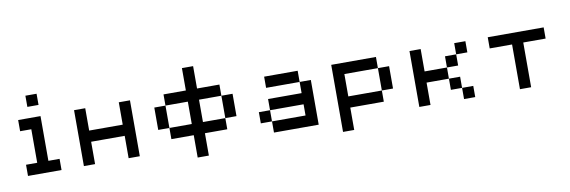

<svg xmlns="http://www.w3.org/2000/svg" viewBox="-51 -995 4355 1468"><g transform="rotate(-10 2126.5 -261.0)"><path d="M86.8 0V-86.8H173.6V-347.2H86.8V-434H260.4V-86.8H347.2V0ZM173.6 -520.8V-607.6H260.4V-520.8Z M520.8 0V-434H607.6V-260.4H868.1V-434H954.9V0H868.1V-173.6H607.6V0Z M1215.3 -173.6H1388.9V-347.2H1215.3V-434H1388.9V-607.6H1475.7V-434H1649.3V-347.2H1475.7V-173.6H1649.3V-86.8H1475.7V86.8H1388.9V-86.8H1215.3ZM1649.3 -347.2H1736.1V-173.6H1649.3ZM1215.3 -173.6H1128.5V-347.2H1215.3Z M1996.5 -173.6V-86.8H2256.9V-173.6ZM1996.5 -173.6V-260.4H2256.9V-347.2H2343.8V0H1996.5V-86.8H1909.7V-173.6ZM2256.9 -347.2H1996.5V-434H2256.9Z M2864.6 -347.2H2951.4V-173.6H2864.6ZM2604.2 -347.2V-173.6H2864.6V-86.8H2604.2V86.8H2517.4V-434H2864.6V-347.2Z M3472.2 -86.8H3385.4V-173.6H3472.2ZM3472.2 -434H3559V-347.2H3472.2ZM3472.2 -347.2V-260.4H3385.4V-347.2ZM3385.4 -260.4V-173.6H3211.8V0H3125V-434H3211.8V-260.4ZM3472.2 -86.8H3559V0H3472.2Z M3906.2 0V-347.2H3732.6V-434H4166.7V-347.2H3993.1V0Z"/></g></svg>

Font: 8-bit Operator+ 8
Style: Regular
Weight: 400
Designer: GrandChaos9000
Version: Version 1.3.0 - August 1, 2014